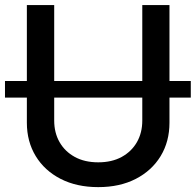

<svg xmlns="http://www.w3.org/2000/svg" viewBox="-27 -748 794 779"><path d="M747.1 -419.4V-352.1H-6.8V-419.4ZM371.6 11.2Q284.2 11.2 219 -22.2Q153.8 -55.7 117.9 -114.7Q82 -173.8 82 -250V-727.5H192.9V-258.8Q192.9 -209.5 214.6 -171.4Q236.3 -133.3 276.4 -111.3Q316.4 -89.4 371.6 -89.4Q426.8 -89.4 466.8 -111.3Q506.8 -133.3 528.6 -171.4Q550.3 -209.5 550.3 -258.8V-727.5H660.6V-250Q660.6 -173.8 624.8 -114.7Q588.9 -55.7 523.9 -22.2Q459 11.2 371.6 11.2Z"/></svg>

Font: Inter 18pt Medium
Style: Regular
Weight: 500
Designer: Rasmus Andersson
Foundry: rsms
Version: Version 4.001;git-66647c0bb